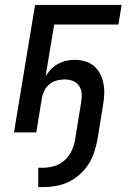

<svg xmlns="http://www.w3.org/2000/svg" viewBox="-20 -540 540 783"><path d="M136 223V144H157Q179 144 202 137Q225 130 243 114Q261 98 271.5 76Q282 54 286 31L311 -123Q314 -141 313 -158Q312 -175 303 -189Q294 -203 278.5 -209.5Q263 -216 245 -216Q229 -216 213 -212Q197 -208 183.5 -198Q170 -188 162 -172.5Q154 -157 151 -141L128 0H37L123 -520H476L463 -440H201L166 -229Q175 -244 187.5 -257Q200 -270 216 -279Q232 -288 249.5 -292Q267 -296 283 -296Q306 -296 327 -290Q348 -284 363.5 -270.5Q379 -257 388.5 -238.5Q398 -220 402 -198.5Q406 -177 405 -154.5Q404 -132 400 -110L377 31Q372 57 363.5 82.5Q355 108 340 131Q325 154 304 172.5Q283 191 258.5 202.5Q234 214 208 218.5Q182 223 157 223Z"/></svg>

Font: Iosevka Term Curly Md Obl
Style: Regular
Weight: 500
Italic angle: -9°
Designer: Belleve Invis
Foundry: Belleve Invis
Version: Version 32.3.0